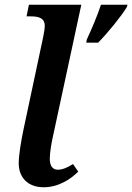

<svg xmlns="http://www.w3.org/2000/svg" viewBox="-20 -780 558 810"><path d="M346 -613 344 -600H394C437 -644 489 -708 515 -750L518 -760H406C390 -712 367 -658 346 -613ZM164 10C228 10 279 -25 310 -56L288 -88C264 -73 244 -64 224 -64C202 -64 190 -80 190 -111C190 -137 198 -182 205 -212L323 -760H102L92 -711H109C147 -711 169 -702 169 -670C169 -662 166 -642 162 -623L79 -233C69 -185 59 -126 59 -91C59 -32 97 10 164 10Z"/></svg>

Font: Noto Serif SemiBold
Style: Italic
Weight: 600
Italic angle: -12°
Designer: Monotype Design Team
Foundry: Monotype Imaging Inc.
Version: Version 2.014